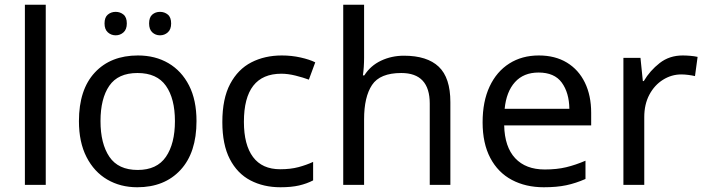

<svg xmlns="http://www.w3.org/2000/svg" viewBox="-20 -780 2978 810"><path d="M173 0H85V-760H173Z M809 -269Q809 -136 741.5 -63Q674 10 559 10Q488 10 432.5 -22.5Q377 -55 345 -117.5Q313 -180 313 -269Q313 -402 380 -474Q447 -546 562 -546Q635 -546 690.5 -513.5Q746 -481 777.5 -419.5Q809 -358 809 -269ZM404 -269Q404 -174 441.5 -118.5Q479 -63 561 -63Q642 -63 680 -118.5Q718 -174 718 -269Q718 -364 680 -418Q642 -472 560 -472Q478 -472 441 -418Q404 -364 404 -269ZM421 -681Q421 -707 435 -718.5Q449 -730 468 -730Q487 -730 501 -718.5Q515 -707 515 -681Q515 -656 501 -643.5Q487 -631 468 -631Q449 -631 435 -643.5Q421 -656 421 -681ZM609 -681Q609 -707 622.5 -718.5Q636 -730 655 -730Q674 -730 688 -718.5Q702 -707 702 -681Q702 -656 688 -643.5Q674 -631 655 -631Q636 -631 622.5 -643.5Q609 -656 609 -681Z M1163 10Q1092 10 1036.5 -19Q981 -48 949.5 -109Q918 -170 918 -265Q918 -364 951 -426Q984 -488 1040.5 -517Q1097 -546 1169 -546Q1210 -546 1248 -537.5Q1286 -529 1310 -517L1283 -444Q1259 -453 1227 -461Q1195 -469 1167 -469Q1009 -469 1009 -266Q1009 -169 1047.5 -117.5Q1086 -66 1162 -66Q1206 -66 1239.5 -75Q1273 -84 1301 -97V-19Q1274 -5 1241.5 2.5Q1209 10 1163 10Z M1516 -537Q1516 -497 1511 -462H1517Q1543 -503 1587.5 -524Q1632 -545 1684 -545Q1782 -545 1831 -498.5Q1880 -452 1880 -349V0H1793V-343Q1793 -472 1673 -472Q1583 -472 1549.5 -421.5Q1516 -371 1516 -277V0H1428V-760H1516Z M2253 -546Q2322 -546 2371.5 -516Q2421 -486 2447.5 -431.5Q2474 -377 2474 -304V-251H2107Q2109 -160 2153.5 -112.5Q2198 -65 2278 -65Q2329 -65 2368.5 -74.5Q2408 -84 2450 -102V-25Q2409 -7 2369 1.5Q2329 10 2274 10Q2198 10 2139.5 -21Q2081 -52 2048.5 -113.5Q2016 -175 2016 -264Q2016 -352 2045.5 -415Q2075 -478 2128.5 -512Q2182 -546 2253 -546ZM2252 -474Q2189 -474 2152.5 -433.5Q2116 -393 2109 -321H2382Q2381 -389 2350 -431.5Q2319 -474 2252 -474Z M2860 -546Q2875 -546 2892.5 -544.5Q2910 -543 2923 -540L2912 -459Q2899 -462 2883.5 -464Q2868 -466 2854 -466Q2813 -466 2777 -443.5Q2741 -421 2719.5 -380.5Q2698 -340 2698 -286V0H2610V-536H2682L2692 -438H2696Q2722 -482 2763 -514Q2804 -546 2860 -546Z"/></svg>

Font: Noto Sans Old Persian
Style: Regular
Weight: 400
Designer: Monotype Design Team
Foundry: Monotype Imaging Inc.
Version: Version 2.001; ttfautohint (v1.8.4.7-5d5b)